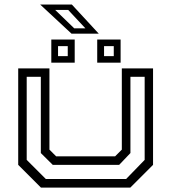

<svg xmlns="http://www.w3.org/2000/svg" viewBox="-20 -850 776 870"><path d="M165.5 0 62.5 -103V-540H204V-172L234.5 -141.5H501.5L532 -172V-540H673.5V-103L570.5 0ZM187.5 -39H551.5L635.5 -125.5V-502H571V-156.5L520 -103H219L165 -156.5V-502H101V-125.5ZM420.5 -566V-671H526.5V-566ZM212.5 -566V-671H318.5V-566ZM243 -595.5H287V-641H243ZM451.5 -595.5H495.5V-641H451.5ZM427.5 -697.5H304L162 -829.5H305.5ZM367 -721.5 289 -805H230L316.5 -721.5Z"/></svg>

Font: Tourney Expanded
Style: Regular
Weight: 400
Width: 7
Designer: Tyler Finck
Foundry: Etcetera Type Co
Version: Version 1.010; ttfautohint (v1.8.3)